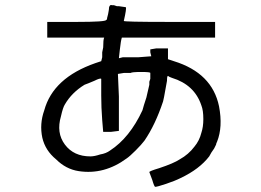

<svg xmlns="http://www.w3.org/2000/svg" viewBox="-20 -677 1040 764"><path d="M425.8 -656.2Q425.8 -656.2 433.6 -656.2L445.3 -652.3H453.1Q480.5 -648.4 480.5 -648.4Q484.4 -644.5 472.7 -593.8Q468.8 -589.8 652.3 -589.8H835.9V-527.3H464.8Q460.9 -515.6 457 -480.5L453.1 -445.3L468.8 -449.2Q484.4 -449.2 531.2 -449.2L582 -453.1L578.1 -468.8V-480.5L601.6 -484.4Q609.4 -484.4 621.1 -484.4H648.4V-460.9V-441.4L671.9 -433.6Q824.2 -386.7 851.6 -253.9Q867.2 -171.9 843.8 -113.3Q839.8 -105.5 839.8 -101.6Q839.8 -101.6 832 -85.9Q820.3 -70.3 812.5 -54.7Q773.4 -3.9 699.2 31.2Q675.8 43 640.6 54.7Q605.5 66.4 597.7 66.4Q593.8 66.4 585.9 39.1L574.2 7.8Q574.2 3.9 613.3 -7.8Q671.9 -27.3 695.3 -43Q730.5 -62.5 753.9 -93.8Q773.4 -117.2 781.2 -148.4Q789.1 -171.9 789.1 -203.1Q789.1 -238.3 781.2 -257.8Q753.9 -339.8 664.1 -367.2Q652.3 -371.1 648.4 -375Q644.5 -375 644.5 -355.5Q640.6 -335.9 636.7 -312.5Q632.8 -289.1 628.9 -273.4Q597.7 -179.7 554.7 -117.2Q543 -101.6 519.5 -78.1Q496.1 -54.7 484.4 -46.9Q394.5 19.5 293 3.9Q242.2 -3.9 203.1 -43Q160.2 -78.1 148.4 -128.9Q136.7 -183.6 156.2 -238.3Q191.4 -367.2 359.4 -425.8L382.8 -433.6L386.7 -449.2Q386.7 -457 386.7 -468.8L390.6 -488.3Q390.6 -519.5 394.5 -527.3H168V-589.8H285.2Q402.3 -589.8 402.3 -597.7Q406.2 -597.7 406.2 -605.5L410.2 -621.1Q414.1 -640.6 414.1 -648.4Q418 -660.2 425.8 -656.2ZM543 -390.6Q503.9 -390.6 500 -386.7H488.3H480.5H472.7L449.2 -382.8L453.1 -293V-257.8Q453.1 -234.4 453.1 -222.7Q453.1 -187.5 453.1 -179.7V-156.2L421.9 -152.3Q390.6 -152.3 390.6 -152.3Q390.6 -152.3 386.7 -199.2Q382.8 -250 382.8 -296.9Q382.8 -363.3 382.8 -363.3Q378.9 -367.2 355.5 -355.5Q328.1 -343.8 316.4 -339.8Q265.6 -308.6 238.3 -261.7Q230.5 -250 222.7 -214.8Q203.1 -148.4 238.3 -101.6Q273.4 -54.7 339.8 -54.7Q355.5 -54.7 378.9 -62.5Q402.3 -66.4 418 -78.1Q496.1 -128.9 546.9 -238.3Q550.8 -253.9 562.5 -289.1Q570.3 -324.2 574.2 -339.8Q574.2 -343.8 574.2 -351.6L578.1 -363.3Q578.1 -382.8 578.1 -386.7Q578.1 -390.6 543 -390.6Z"/></svg>

Font: 和音 by 宁静之雨，公众号njzyshare
Style: Regular
Weight: 400
Designer: Steve Matteson
Foundry: Ascender Corporation
Version: Version 6.00;June 8, 2018;FontCreator 11.0.0.2388 32-bit